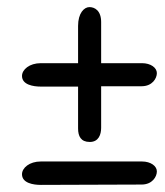

<svg xmlns="http://www.w3.org/2000/svg" viewBox="-20 -521 464 541"><path d="M200 -277V-159C200 -137 208 -121 233 -121C258 -121 265 -142 265 -161V-278H379C409 -278 422 -300 422 -315C422 -330 405 -343 380 -343H265V-459C265 -491 247 -501 232 -501C217 -501 200 -484 200 -448V-343H95C63 -343 42 -325 42 -307C42 -282 74 -277 95 -277ZM95 0 379 -1C409 -1 422 -23 422 -38C422 -53 405 -66 380 -66H95C63 -66 42 -48 42 -30C42 -5 74 0 95 0Z"/></svg>

Font: EB Garamond SC 08
Style: Regular
Weight: 400
Version: Version 0.016